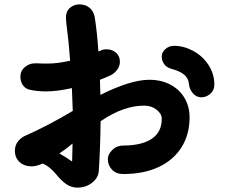

<svg xmlns="http://www.w3.org/2000/svg" viewBox="-20 -816 1040 876"><path d="M845 -281Q845 -203 808.5 -144.5Q772 -86 704 -54Q636 -22 542 -22Q510 -22 491 -42Q472 -62 472 -90Q472 -112 492.5 -132Q513 -152 542 -152Q626 -152 672 -182.5Q718 -213 718 -274Q718 -297 694.5 -315.5Q671 -334 638 -334Q591 -334 542.5 -317Q494 -300 439 -263Q438 -153 431 -38Q429 -5 400.5 17.5Q372 40 333 40Q307 40 284.5 25.5Q262 11 235 -22Q207 -56 175 -70Q146 -57 125 -57Q91 -57 69.5 -76.5Q48 -96 48 -128Q48 -154 63 -172Q78 -190 98 -198Q138 -215 199.5 -247Q261 -279 312 -310Q310 -378 308 -414Q241 -399 191 -399Q150 -399 118 -406Q97 -410 85 -426.5Q73 -443 73 -466Q73 -493 93.5 -510Q114 -527 138 -527H154Q164 -526 200 -526Q241 -526 300 -539Q294 -623 284 -699Q281 -720 281 -737Q281 -765 299.5 -780.5Q318 -796 342 -796Q370 -796 388.5 -780.5Q407 -765 412 -739Q423 -670 429 -581Q433 -582 441 -586Q449 -591 466 -591Q492 -591 509.5 -575.5Q527 -560 527 -535Q527 -515 515.5 -499Q504 -483 488 -474Q465 -463 436 -452Q438 -406 438 -383Q576 -452 661 -452Q716 -452 758 -429.5Q800 -407 822.5 -368Q845 -329 845 -281ZM958 -430Q958 -404 939.5 -388Q921 -372 899 -372Q876 -372 860 -390.5Q844 -409 842 -433Q840 -459 820 -475.5Q800 -492 762 -502Q740 -508 729 -523.5Q718 -539 718 -558Q718 -578 735 -592.5Q752 -607 773 -607Q818 -607 861 -584Q904 -561 931 -520Q958 -479 958 -430ZM309 -79Q311 -135 311 -161Q283 -137 251 -116Q287 -95 309 -79Z"/></svg>

Font: Tsukimi Rounded
Style: Bold
Weight: 700
Designer: Takashi Funayama
Foundry: Takashi Funayama
Version: Version 1.032; ttfautohint (v1.8.3)